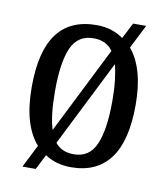

<svg xmlns="http://www.w3.org/2000/svg" viewBox="-73 -638 644 739"><g transform="rotate(10 249.0 -268.0)"><path d="M109 -49Q78 -84 62 -138.5Q46 -193 46 -269Q46 -409 97.5 -477.5Q149 -546 251 -546Q312 -546 356 -514L388 -576H439L392 -483Q421 -449 436.5 -395.5Q452 -342 452 -269Q452 -128 400 -59Q348 10 248 10Q189 10 146 -19L116 40H64ZM324 -458Q298 -494 249 -494Q187 -494 162 -437.5Q137 -381 137 -269Q137 -222 141 -185Q145 -148 154 -119ZM250 -41Q311 -41 336 -99Q361 -157 361 -268Q361 -313 357 -348Q353 -383 346 -410L177 -73Q202 -41 250 -41Z"/></g></svg>

Font: Noto Serif Hebrew Condensed
Style: Regular
Weight: 400
Width: 3
Designer: Monotype Design Team
Foundry: Monotype Imaging Inc.
Version: Version 2.004; ttfautohint (v1.8.4.7-5d5b)